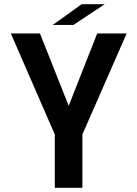

<svg xmlns="http://www.w3.org/2000/svg" viewBox="-20 -897 656 917"><path d="M231.9 -777.8 370.1 -877H480.5L330.1 -777.8ZM585 -737.3 373.5 -254.9V0H241.7V-254.9L31.7 -737.3H170.9L308.1 -391.6L444.3 -737.3Z"/></svg>

Font: Epilogue SemiBold
Style: Regular
Weight: 600
Designer: Tyler Finck
Foundry: Etcetera Type Co
Version: Version 2.112